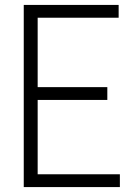

<svg xmlns="http://www.w3.org/2000/svg" viewBox="-20 -760 526 780"><path d="M76.5 0V-740H462V-688H133V-406H416V-354H133V-52H467V0Z"/></svg>

Font: Encode Sans Condensed Condensed Light
Style: Regular
Weight: 300
Width: 3
Designer: Multiple Designers
Foundry: Impallari Type
Version: Version 3.000; ttfautohint (v1.8.3) -l 8 -r 50 -G 200 -x 14 